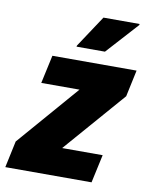

<svg xmlns="http://www.w3.org/2000/svg" viewBox="-101 -771 649 831"><g transform="rotate(10 223.5 -355.5)"><path d="M-20 0 5 -117 238 -386H70L97 -510H467L442 -393L208 -124H386L359 0ZM193 -567 194 -572 286 -711H445L444 -706L318 -567Z"/></g></svg>

Font: Saira SemiCondensed ExtraBold
Style: Italic
Weight: 800
Width: 4
Italic angle: -12°
Designer: Hector Gatti with collaboration of the Omnibus-Type team
Foundry: Omnibus-Type
Version: Version 1.101